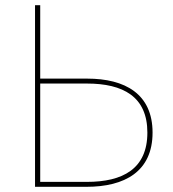

<svg xmlns="http://www.w3.org/2000/svg" viewBox="-20 -720 668 740"><path d="M115 0H313C461 0 568 -59 568 -209C568 -358 462 -417 316 -417H135V-700H115ZM315 -19H135V-398H315C454 -398 548 -348 548 -209C548 -69 453 -19 315 -19Z"/></svg>

Font: Chess Sans Thin
Style: Regular
Weight: 100
Designer: Wolf Bōese
Foundry: Wolf Bōese
Version: Version 7.223;Glyphs 3.3 (3306)